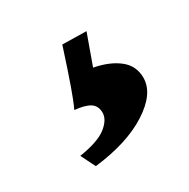

<svg xmlns="http://www.w3.org/2000/svg" viewBox="-70 -90 355 360"><g transform="rotate(-30 107.5 90.5)"><path d="M204.1 106Q204.1 140.1 159.9 168.5Q115.7 196.8 43.9 205.1L28.3 173.8Q69.3 167.5 87.2 153.6Q105 139.6 105 124.5Q105 109.4 94 102.5Q83 95.7 61.5 93.8Q61.5 93.8 65.2 85.7Q68.8 77.6 77.9 52.5Q86.9 27.3 103.5 -23.9L155.3 -22.9L131.8 42.5Q164.6 48.8 184.3 64.5Q204.1 80.1 204.1 106Z"/></g></svg>

Font: Namdhinggo SemiBold
Style: Regular
Weight: 600
Designer: Victor Gaultney
Foundry: SIL International
Version: Version 3.001